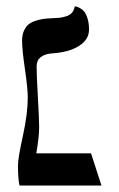

<svg xmlns="http://www.w3.org/2000/svg" viewBox="-20 -574 367 594"><path d="M65.9 -272.5Q65.9 -300.8 57.1 -360.4Q48.3 -419.9 48.3 -448.2Q48.3 -465.3 53.7 -478Q59.1 -490.7 67.4 -497.8Q75.7 -504.9 88.9 -509.3Q102.1 -513.7 113.5 -515.4Q125 -517.1 141.1 -517.6Q155.8 -518.1 164.1 -519Q172.4 -520 184.1 -523.4Q195.8 -526.9 202.4 -534.4Q209 -542 211.4 -554.2Q213.4 -554.2 216.3 -553.7Q219.2 -553.2 226.8 -549.3Q234.4 -545.4 240.2 -538.6Q246.1 -531.7 250.7 -517.1Q255.4 -502.4 255.4 -482.4Q255.4 -451.7 224.4 -431.9Q193.4 -412.1 139.6 -408.7Q118.7 -407.2 106 -397.2Q93.3 -387.2 93.3 -369.1Q93.3 -340.3 97.2 -273.2Q101.1 -206.1 101.1 -181.2Q101.1 -150.4 92.3 -99.6H261.7L293.9 0H40.5Q35.6 -19.5 35.6 -63Q35.6 -84.5 50.8 -153.6Q65.9 -222.7 65.9 -272.5Z"/></svg>

Font: Libertinage
Style: b
Weight: 400
Designer: OSP
Foundry: OSP
Version: Version 1.0; 2008; OFL relea